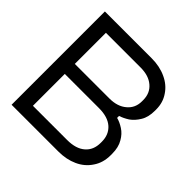

<svg xmlns="http://www.w3.org/2000/svg" viewBox="-179 -859 1019 1019"><g transform="rotate(45 330.5 -350.0)"><path d="M46.9 0Q46.9 -18.6 46.9 -75.2Q46.9 -75.2 46.9 -75.2Q46.9 -212.9 46.9 -625Q46.9 -625 46.9 -625Q46.9 -643.6 46.9 -700.2Q134.8 -700.2 398.4 -700.2Q459 -700.2 506.8 -677.7Q553.7 -656.2 580.1 -616.2Q607.4 -577.1 607.4 -524.4Q607.4 -521.5 607.4 -515.6Q607.4 -466.8 587.9 -435.5Q569.3 -404.3 543 -385.7Q516.6 -369.1 492.2 -361.3Q492.2 -356.4 492.2 -346.7Q516.6 -340.8 543.9 -323.2Q571.3 -305.7 588.9 -274.4Q608.4 -242.2 608.4 -193.4Q608.4 -189.5 608.4 -182.6Q608.4 -126 580.1 -85Q552.7 -43 504.9 -21.5Q458 0 397.5 0Q280.3 0 46.9 0ZM130.9 -76.2Q195.3 -76.2 387.7 -76.2Q454.1 -76.2 489.3 -107.4Q524.4 -137.7 524.4 -191.4Q524.4 -194.3 524.4 -200.2Q524.4 -252.9 489.3 -284.2Q454.1 -315.4 387.7 -315.4Q302.7 -315.4 130.9 -315.4Q130.9 -254.9 130.9 -76.2ZM130.9 -390.6Q196.3 -390.6 390.6 -390.6Q451.2 -390.6 487.3 -421.9Q523.4 -452.1 523.4 -502Q523.4 -504.9 523.4 -511.7Q523.4 -563.5 487.3 -593.8Q452.1 -624 390.6 -624Q304.7 -624 130.9 -624Q130.9 -565.4 130.9 -390.6Z"/></g></svg>

Font: Kadena Space Grotesk
Style: Regular
Weight: 400
Designer: Florian Karsten
Version: Version 2.000